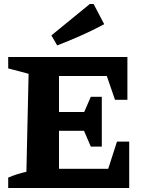

<svg xmlns="http://www.w3.org/2000/svg" viewBox="-20 -940 731 960"><path d="M565 -232H626V0H21V-52Q65 -71 112 -81L123 -571L21 -598V-655H617V-441H555L514 -560H275V-380H401L434 -456H489V-207H434L400 -286H275V-96H521ZM266 -713 237 -763 429 -920H448L501 -819Q443 -788 384.5 -762Q326 -736 266 -713Z"/></svg>

Font: Piazzolla
Style: Bold
Weight: 700
Designer: Juan Pablo del Peral
Foundry: Huerta Tipografica
Version: Version 1.330